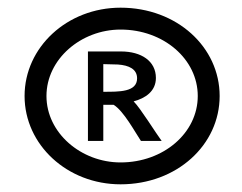

<svg xmlns="http://www.w3.org/2000/svg" viewBox="-20 -671 629 500"><path d="M295 -537H209V-304H249V-398H276C302 -382 331 -328 347 -304H401C386 -324 346 -389 328 -407C358 -415 386 -433 386 -468C386 -512 348 -537 295 -537ZM249 -432V-504C262 -504 274 -503 287 -503C316 -501 337 -491 337 -467C337 -431 290 -432 249 -432ZM101 -421C101 -517 191 -594 294 -594C406 -594 495 -517 495 -421C495 -325 406 -248 294 -248C191 -248 101 -325 101 -421ZM44 -421C44 -294 155 -191 294 -191C441 -191 552 -294 552 -421C552 -548 441 -651 294 -651C155 -651 44 -548 44 -421Z"/></svg>

Font: Bluebird
Style: Ext
Weight: 400
Designer: Jasper
Foundry: Cannot Into Space Fonts
Version: Version 0.98